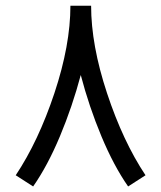

<svg xmlns="http://www.w3.org/2000/svg" viewBox="-20 -654 570 679"><path d="M97.2 5.4 35.6 -34.2Q115.7 -154.3 172.4 -324.5Q229 -494.6 229 -633.8H302.2Q302.2 -494.6 358.6 -324.2Q415 -153.8 494.6 -34.2L433.1 5.4Q382.3 -67.4 338.6 -172.1Q294.9 -276.9 265.6 -388.7Q235.8 -276.9 192.1 -172.4Q148.4 -67.9 97.2 5.4Z"/></svg>

Font: AzarMehrMonospaced
Style: SerifBold
Weight: 1
Designer: Amin Abedi
Version: Version 1.00